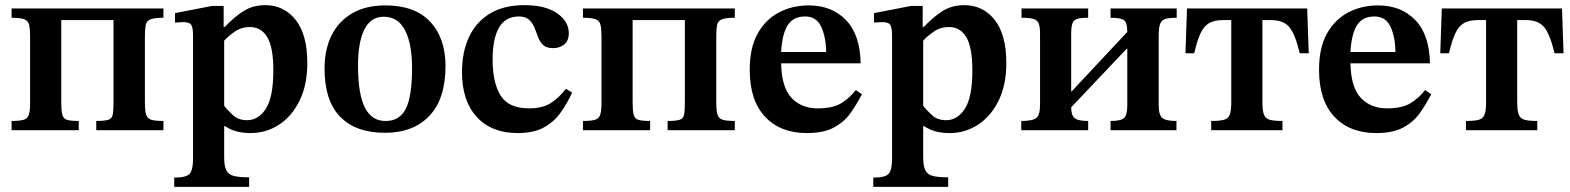

<svg xmlns="http://www.w3.org/2000/svg" viewBox="-20 -506 6102 746"><path d="M286 0H25V-36Q56 -36 71.5 -40.5Q87 -45 92 -60Q97 -75 97 -105V-364Q97 -395 93 -410.5Q89 -426 73.5 -431.5Q58 -437 25 -437V-473H615V-437Q579 -437 564 -430.5Q549 -424 546 -408.5Q543 -393 543 -364V-108Q543 -77 547.5 -61.5Q552 -46 567 -41Q582 -36 615 -36V0H354V-36Q386 -36 400.5 -40.5Q415 -45 418 -60.5Q421 -76 421 -108V-428H218V-108Q218 -76 222 -60.5Q226 -45 240 -40.5Q254 -36 286 -36Z M948 220H657V184Q704 184 717 169Q730 154 730 112V-368Q730 -397 723.5 -408.5Q717 -420 692 -420Q682 -420 671 -419Q660 -418 660 -418V-455L804 -483H849V-401H853Q891 -441 927 -463.5Q963 -486 1011 -486Q1083 -486 1128.5 -429Q1174 -372 1174 -261Q1174 -176 1144 -115Q1114 -54 1064 -21.5Q1014 11 954 11Q925 11 901 5Q877 -1 854 -16H851V105Q851 138 859 155Q867 172 888 177.5Q909 183 948 183ZM940 -39Q984 -39 1013 -83.5Q1042 -128 1042 -233Q1042 -322 1018.5 -361.5Q995 -401 951 -401Q918 -401 892 -383Q866 -365 851 -348V-95Q863 -79 884.5 -59Q906 -39 940 -39Z M1476 10Q1363 10 1302 -52Q1241 -114 1241 -241Q1241 -312 1267.5 -367Q1294 -422 1347 -453.5Q1400 -485 1478 -485Q1592 -485 1651.5 -421.5Q1711 -358 1711 -249Q1711 -122 1648.5 -56Q1586 10 1476 10ZM1479 -36Q1533 -36 1557 -84Q1581 -132 1581 -242Q1581 -335 1554 -388Q1527 -441 1471 -441Q1420 -441 1395.5 -391Q1371 -341 1371 -252Q1371 -140 1398 -87.5Q1425 -35 1479 -36Z M2179 -161 2203 -146Q2183 -103 2157.5 -67.5Q2132 -32 2092.5 -10.5Q2053 11 1991 11Q1890 11 1832.5 -51.5Q1775 -114 1775 -226Q1775 -303 1802 -361.5Q1829 -420 1883 -453Q1937 -486 2018 -486Q2099 -486 2144.5 -454.5Q2190 -423 2190 -377Q2190 -348 2172.5 -333.5Q2155 -319 2129 -319Q2103 -319 2090 -331.5Q2077 -344 2070.5 -362.5Q2064 -381 2056.5 -399Q2049 -417 2035.5 -429.5Q2022 -442 1996 -442Q1944 -442 1919 -399Q1894 -356 1894 -274Q1894 -185 1925 -135Q1956 -85 2035 -85Q2086 -85 2117.5 -104Q2149 -123 2179 -161Z M2506 0H2245V-36Q2276 -36 2291.5 -40.5Q2307 -45 2312 -60Q2317 -75 2317 -105V-364Q2317 -395 2313 -410.5Q2309 -426 2293.5 -431.5Q2278 -437 2245 -437V-473H2835V-437Q2799 -437 2784 -430.5Q2769 -424 2766 -408.5Q2763 -393 2763 -364V-108Q2763 -77 2767.5 -61.5Q2772 -46 2787 -41Q2802 -36 2835 -36V0H2574V-36Q2606 -36 2620.5 -40.5Q2635 -45 2638 -60.5Q2641 -76 2641 -108V-428H2438V-108Q2438 -76 2442 -60.5Q2446 -45 2460 -40.5Q2474 -36 2506 -36Z M3115 11Q3012 11 2952.5 -52.5Q2893 -116 2893 -235Q2893 -321 2924 -376Q2955 -431 3007 -458Q3059 -485 3122 -485Q3212 -485 3267 -428Q3322 -371 3324 -260H3015Q3017 -166 3055.5 -125.5Q3094 -85 3157 -85Q3216 -85 3248.5 -105Q3281 -125 3305 -156L3329 -140Q3309 -101 3284.5 -66.5Q3260 -32 3220 -10.5Q3180 11 3115 11ZM3015 -304H3190Q3189 -363 3170.5 -402.5Q3152 -442 3108 -442Q3062 -442 3040.5 -408Q3019 -374 3015 -304Z M3664 220H3373V184Q3420 184 3433 169Q3446 154 3446 112V-368Q3446 -397 3439.5 -408.5Q3433 -420 3408 -420Q3398 -420 3387 -419Q3376 -418 3376 -418V-455L3520 -483H3565V-401H3569Q3607 -441 3643 -463.5Q3679 -486 3727 -486Q3799 -486 3844.5 -429Q3890 -372 3890 -261Q3890 -176 3860 -115Q3830 -54 3780 -21.5Q3730 11 3670 11Q3641 11 3617 5Q3593 -1 3570 -16H3567V105Q3567 138 3575 155Q3583 172 3604 177.5Q3625 183 3664 183ZM3656 -39Q3700 -39 3729 -83.5Q3758 -128 3758 -233Q3758 -322 3734.5 -361.5Q3711 -401 3667 -401Q3634 -401 3608 -383Q3582 -365 3567 -348V-95Q3579 -79 3600.5 -59Q3622 -39 3656 -39Z M4208 0H3948V-36Q3992 -36 4006.5 -47.5Q4021 -59 4021 -99V-374Q4021 -401 4016 -414.5Q4011 -428 3995.5 -432.5Q3980 -437 3949 -437V-473H4208V-437Q4179 -437 4165 -432.5Q4151 -428 4146.5 -414.5Q4142 -401 4142 -372V-151H4144L4360 -382Q4360 -418 4347.5 -427.5Q4335 -437 4295 -437V-473H4552V-437Q4524 -437 4508.5 -432.5Q4493 -428 4487.5 -413Q4482 -398 4482 -367V-99Q4482 -59 4496 -47.5Q4510 -36 4551 -36V0H4295V-36Q4335 -36 4347.5 -47.5Q4360 -59 4360 -99V-317H4358L4142 -89Q4142 -59 4155 -47.5Q4168 -36 4208 -36Z M4963 0H4686V-36Q4719 -36 4735.5 -40.5Q4752 -45 4758 -60.5Q4764 -76 4764 -108V-428H4733Q4698 -428 4677.5 -416Q4657 -404 4644 -375.5Q4631 -347 4620 -299H4586L4592 -473H5059L5065 -299H5030Q5013 -371 4990.5 -399.5Q4968 -428 4918 -428H4885V-108Q4885 -76 4891 -60.5Q4897 -45 4914 -40.5Q4931 -36 4963 -36Z M5327 11Q5224 11 5164.5 -52.5Q5105 -116 5105 -235Q5105 -321 5136 -376Q5167 -431 5219 -458Q5271 -485 5334 -485Q5424 -485 5479 -428Q5534 -371 5536 -260H5227Q5229 -166 5267.5 -125.5Q5306 -85 5369 -85Q5428 -85 5460.5 -105Q5493 -125 5517 -156L5541 -140Q5521 -101 5496.5 -66.5Q5472 -32 5432 -10.5Q5392 11 5327 11ZM5227 -304H5402Q5401 -363 5382.5 -402.5Q5364 -442 5320 -442Q5274 -442 5252.5 -408Q5231 -374 5227 -304Z M5953 0H5676V-36Q5709 -36 5725.5 -40.5Q5742 -45 5748 -60.5Q5754 -76 5754 -108V-428H5723Q5688 -428 5667.5 -416Q5647 -404 5634 -375.5Q5621 -347 5610 -299H5576L5582 -473H6049L6055 -299H6020Q6003 -371 5980.5 -399.5Q5958 -428 5908 -428H5875V-108Q5875 -76 5881 -60.5Q5887 -45 5904 -40.5Q5921 -36 5953 -36Z"/></svg>

Font: STIX Two Text SemiBold
Style: Regular
Weight: 600
Designer: Ross Mills, John Hudson & Paul Hanslow, Tiro Typeworks Ltd; with prior portions MicroPress Inc., and Coen Hoffman.
Foundry: Tiro Typeworks Ltd
Version: Version 2.13 b171